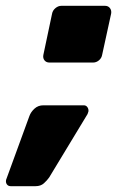

<svg xmlns="http://www.w3.org/2000/svg" viewBox="-52 -565 402 660"><path d="M-15 75Q-24 75 -28.5 68.5Q-33 62 -31 53L49 -166Q54 -180 66.5 -191.5Q79 -203 97 -203H236Q244 -203 248.5 -196.5Q253 -190 252 -182Q251 -180 249 -173L117 45Q110 55 99 65Q88 75 70 75ZM118 -350Q107 -350 101 -357.5Q95 -365 97 -376L127 -518Q129 -529 138.5 -537Q148 -545 159 -545H309Q320 -545 326 -537Q332 -529 330 -518L299 -376Q297 -365 288 -357.5Q279 -350 268 -350Z"/></svg>

Font: Rubik Light ExtraBold
Style: Italic
Weight: 800
Italic angle: -12°
Version: Version 2.104